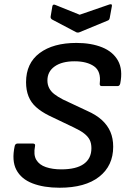

<svg xmlns="http://www.w3.org/2000/svg" viewBox="-20 -867 598 899"><path d="M259 12Q185 12 132 -8.5Q79 -29 56.5 -72Q34 -115 49 -184Q52 -195 63 -195H133Q147 -195 144 -183Q136 -142 150 -118.5Q164 -95 195 -84.5Q226 -74 267 -74Q337 -74 372.5 -99.5Q408 -125 408 -173Q408 -196 400 -212Q392 -228 374 -242Q356 -256 326 -270L209 -326Q173 -344 149 -365.5Q125 -387 113.5 -416Q102 -445 102 -482Q102 -571 165.5 -618.5Q229 -666 338 -666Q407 -666 458 -645.5Q509 -625 532.5 -583Q556 -541 543 -476Q540 -464 531 -464H456Q446 -464 447 -476Q454 -533 420.5 -556.5Q387 -580 329 -580Q270 -580 236 -556Q202 -532 202 -490Q202 -471 210 -455Q218 -439 234 -426.5Q250 -414 275 -401L388 -348Q431 -329 457.5 -304.5Q484 -280 497 -249.5Q510 -219 510 -180Q510 -91 444.5 -39.5Q379 12 259 12ZM492 -846Q498 -848 501.5 -846.5Q505 -845 504 -839L494 -784Q492 -773 485 -771L352 -716Q345 -713 337 -716L225 -775Q216 -780 217 -789L225 -837Q227 -849 239 -844L353 -798Z"/></svg>

Font: Sofia Sans SemiBold
Style: Italic
Weight: 600
Italic angle: -9°
Designer: Botio Nikoltchev, Ani Petrova
Foundry: lettersoup
Version: Version 4.100-B